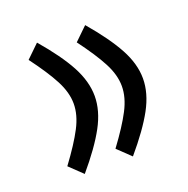

<svg xmlns="http://www.w3.org/2000/svg" viewBox="-93 -544 633 646"><g transform="rotate(-20 224.0 -221.0)"><path d="M230.5 -29.8Q276.9 -92.3 299.8 -136.5Q322.8 -180.7 322.8 -220.7Q322.8 -260.7 299.8 -304.7Q276.9 -348.6 230.5 -410.6L276.9 -455.6Q337.9 -384.3 368.2 -328.6Q398.4 -272.9 398.4 -220.7Q398.4 -168.5 368.2 -112.8Q337.9 -57.1 276.9 14.6ZM58.1 -29.8Q104.5 -92.3 127.4 -136.5Q150.4 -180.7 150.4 -220.7Q150.4 -260.7 127.4 -304.7Q104.5 -348.6 58.1 -410.6L104.5 -455.6Q165.5 -384.8 195.6 -328.9Q225.6 -272.9 225.6 -220.7Q225.6 -168.5 195.3 -112.5Q165 -56.6 104.5 14.6Z"/></g></svg>

Font: Vazirmatn UI
Style: Regular
Weight: 400
Designer: Saber Rastikerdar
Foundry: Saber Rastikerdar
Version: Version 33.003